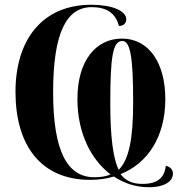

<svg xmlns="http://www.w3.org/2000/svg" viewBox="-20 -745 771 806"><path d="M605 41C674 41 706 14 706 -16C706 -33 695 -45 676 -49C671 1 641 27 579 27C539 27 509 16 486 -14C600 -59 674 -171 674 -329C674 -481 605 -583 492 -583C386 -583 305 -495 305 -329C305 -188 361 -76 444 -13C425 -4 402 -1 376 -1C263 -1 203 -109 203 -358C203 -607 259 -715 365 -715C425 -715 465 -692 479 -636C500 -636 510 -649 510 -664C510 -699 452 -725 363 -725C160 -725 45 -581 45 -359C45 -136 151 10 358 10C393 10 426 6 458 -4C501 25 552 41 605 41ZM478 -32C454 -84 443 -173 443 -311C443 -504 453 -573 493 -573C527 -573 539 -507 539 -316C539 -164 522 -75 478 -32Z"/></svg>

Font: Noto Serif Display Condensed Extra
Style: Regular
Weight: 800
Width: 3
Designer: Monotype Design Team
Foundry: Monotype Imaging Inc.
Version: Version 1.900